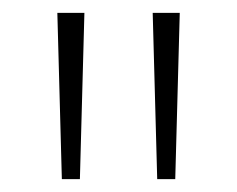

<svg xmlns="http://www.w3.org/2000/svg" viewBox="-20 -734 368 298"><path d="M111 -714 104 -456H76L69 -714ZM259 -714 252 -456H224L217 -714Z"/></svg>

Font: Noto Sans Ethiopic SemiCondensed ExtraLight
Style: Regular
Weight: 200
Width: 4
Designer: Monotype Design Team
Foundry: Monotype Imaging Inc.
Version: Version 2.102; ttfautohint (v1.8.4.7-5d5b)